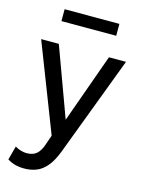

<svg xmlns="http://www.w3.org/2000/svg" viewBox="-133 -759 782 1060"><g transform="rotate(15 258.0 -229.0)"><path d="M110.5 224.5Q86.5 224.5 63 218.8Q39.5 213 15.5 198.5L37 119Q52.5 129 70.5 134Q88.5 139 102.5 139Q139.5 139 160 121Q180.5 103 193 66L212.5 10L18.5 -490H119.5L264.5 -95L406 -490H503.5L289 78Q267 136 240.2 167.8Q213.5 199.5 181.5 212Q149.5 224.5 110.5 224.5ZM101 -615V-683H414V-615Z"/></g></svg>

Font: Geologica Cursive Light
Style: Regular
Weight: 300
Designer: Sindre Bremnes, Frode Helland
Foundry: Monokrom Skriftforlag AS
Version: Version 1.010;gftools[0.9.28]